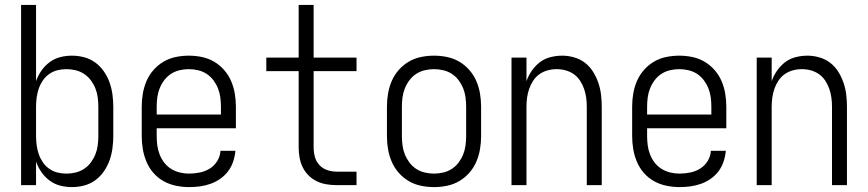

<svg xmlns="http://www.w3.org/2000/svg" viewBox="-20 -755 3540 783"><path d="M273 8Q249 8 225.5 2Q202 -4 182.5 -18.5Q163 -33 149 -53Q135 -73 127 -96V0H66V-735H127V-424Q135 -447 149 -467Q163 -487 182.5 -501.5Q202 -516 225.5 -522Q249 -528 273 -528Q299 -528 323.5 -521.5Q348 -515 368.5 -500Q389 -485 403.5 -464Q418 -443 426.5 -419.5Q435 -396 438.5 -370.5Q442 -345 442 -320V-200Q442 -175 438.5 -149.5Q435 -124 426.5 -100.5Q418 -77 403.5 -56Q389 -35 368.5 -20Q348 -5 323.5 1.5Q299 8 273 8ZM251 -47Q270 -47 288.5 -51.5Q307 -56 323 -66.5Q339 -77 350.5 -92.5Q362 -108 369 -125.5Q376 -143 378.5 -162Q381 -181 381 -200V-320Q381 -339 378.5 -358Q376 -377 369 -394.5Q362 -412 350.5 -427.5Q339 -443 323 -453.5Q307 -464 288.5 -468.5Q270 -473 251 -473Q232 -473 214 -468.5Q196 -464 180.5 -453Q165 -442 154.5 -426.5Q144 -411 138 -393.5Q132 -376 129.5 -357.5Q127 -339 127 -320V-200Q127 -181 129.5 -162.5Q132 -144 138 -126.5Q144 -109 154.5 -93.5Q165 -78 180.5 -67Q196 -56 214 -51.5Q232 -47 251 -47Z M751 8Q725 8 698 2.5Q671 -3 647.5 -16Q624 -29 606 -49.5Q588 -70 577.5 -95Q567 -120 562.5 -146.5Q558 -173 558 -200V-320Q558 -347 562.5 -373.5Q567 -400 577.5 -424.5Q588 -449 606 -469.5Q624 -490 647 -503.5Q670 -517 696.5 -522.5Q723 -528 750 -528Q777 -528 803.5 -522.5Q830 -517 853 -503.5Q876 -490 894 -469.5Q912 -449 922.5 -424.5Q933 -400 937.5 -373.5Q942 -347 942 -320V-232H619V-200Q619 -181 621.5 -162Q624 -143 631 -125Q638 -107 650 -91.5Q662 -76 678.5 -66Q695 -56 713.5 -51.5Q732 -47 751 -47Q773 -47 795 -51.5Q817 -56 835.5 -67.5Q854 -79 866 -98.5Q878 -118 879 -140H940Q938 -118 931 -96.5Q924 -75 910.5 -57Q897 -39 878.5 -26Q860 -13 839 -5.5Q818 2 796 5Q774 8 751 8ZM619 -288H881V-320Q881 -339 878.5 -358Q876 -377 869 -394.5Q862 -412 850.5 -427.5Q839 -443 823 -453.5Q807 -464 788 -468.5Q769 -473 750 -473Q731 -473 712 -468.5Q693 -464 677 -453.5Q661 -443 649.5 -427.5Q638 -412 631 -394.5Q624 -377 621.5 -358Q619 -339 619 -320Z M1353 0Q1332 0 1311 -3.5Q1290 -7 1271.5 -16Q1253 -25 1238 -40Q1223 -55 1214 -74Q1205 -93 1201.5 -113.5Q1198 -134 1198 -155V-465H1066V-520H1198V-735H1259V-520H1434V-465H1259V-155Q1259 -135 1264 -116Q1269 -97 1282 -82.5Q1295 -68 1314 -61.5Q1333 -55 1353 -55H1434V0Z M1750 8Q1723 8 1696.5 2.5Q1670 -3 1647 -16.5Q1624 -30 1606 -50.5Q1588 -71 1577.5 -95.5Q1567 -120 1562.5 -146.5Q1558 -173 1558 -200V-320Q1558 -347 1562.5 -373.5Q1567 -400 1577.5 -424.5Q1588 -449 1606 -469.5Q1624 -490 1647 -503.5Q1670 -517 1696.5 -522.5Q1723 -528 1750 -528Q1777 -528 1803.5 -522.5Q1830 -517 1853 -503.5Q1876 -490 1894 -469.5Q1912 -449 1922.5 -424.5Q1933 -400 1937.5 -373.5Q1942 -347 1942 -320V-200Q1942 -173 1937.5 -146.5Q1933 -120 1922.5 -95.5Q1912 -71 1894 -50.5Q1876 -30 1853 -16.5Q1830 -3 1803.5 2.5Q1777 8 1750 8ZM1750 -47Q1769 -47 1788 -51.5Q1807 -56 1823 -66.5Q1839 -77 1850.5 -92.5Q1862 -108 1869 -125.5Q1876 -143 1878.5 -162Q1881 -181 1881 -200V-320Q1881 -339 1878.5 -358Q1876 -377 1869 -394.5Q1862 -412 1850.5 -427.5Q1839 -443 1823 -453.5Q1807 -464 1788 -468.5Q1769 -473 1750 -473Q1731 -473 1712 -468.5Q1693 -464 1677 -453.5Q1661 -443 1649.5 -427.5Q1638 -412 1631 -394.5Q1624 -377 1621.5 -358Q1619 -339 1619 -320V-200Q1619 -181 1621.5 -162Q1624 -143 1631 -125.5Q1638 -108 1649.5 -92.5Q1661 -77 1677 -66.5Q1693 -56 1712 -51.5Q1731 -47 1750 -47Z M2066 0V-520H2127V-424Q2135 -447 2149 -467Q2163 -487 2182 -501.5Q2201 -516 2225 -522Q2249 -528 2273 -528Q2297 -528 2321.5 -521Q2346 -514 2365.5 -499Q2385 -484 2398.5 -462.5Q2412 -441 2420 -417.5Q2428 -394 2431 -369.5Q2434 -345 2434 -320V0H2373V-320Q2373 -339 2370.5 -357Q2368 -375 2362 -392.5Q2356 -410 2345.5 -426Q2335 -442 2320 -452.5Q2305 -463 2287 -468Q2269 -473 2250 -473Q2231 -473 2213 -468Q2195 -463 2180 -452.5Q2165 -442 2154.5 -426Q2144 -410 2138 -392.5Q2132 -375 2129.5 -357Q2127 -339 2127 -320V0Z M2751 8Q2725 8 2698 2.5Q2671 -3 2647.5 -16Q2624 -29 2606 -49.5Q2588 -70 2577.5 -95Q2567 -120 2562.5 -146.5Q2558 -173 2558 -200V-320Q2558 -347 2562.5 -373.5Q2567 -400 2577.5 -424.5Q2588 -449 2606 -469.5Q2624 -490 2647 -503.5Q2670 -517 2696.5 -522.5Q2723 -528 2750 -528Q2777 -528 2803.5 -522.5Q2830 -517 2853 -503.5Q2876 -490 2894 -469.5Q2912 -449 2922.5 -424.5Q2933 -400 2937.5 -373.5Q2942 -347 2942 -320V-232H2619V-200Q2619 -181 2621.5 -162Q2624 -143 2631 -125Q2638 -107 2650 -91.5Q2662 -76 2678.5 -66Q2695 -56 2713.5 -51.5Q2732 -47 2751 -47Q2773 -47 2795 -51.5Q2817 -56 2835.5 -67.5Q2854 -79 2866 -98.5Q2878 -118 2879 -140H2940Q2938 -118 2931 -96.5Q2924 -75 2910.5 -57Q2897 -39 2878.5 -26Q2860 -13 2839 -5.5Q2818 2 2796 5Q2774 8 2751 8ZM2619 -288H2881V-320Q2881 -339 2878.5 -358Q2876 -377 2869 -394.5Q2862 -412 2850.5 -427.5Q2839 -443 2823 -453.5Q2807 -464 2788 -468.5Q2769 -473 2750 -473Q2731 -473 2712 -468.5Q2693 -464 2677 -453.5Q2661 -443 2649.5 -427.5Q2638 -412 2631 -394.5Q2624 -377 2621.5 -358Q2619 -339 2619 -320Z M3066 0V-520H3127V-424Q3135 -447 3149 -467Q3163 -487 3182 -501.5Q3201 -516 3225 -522Q3249 -528 3273 -528Q3297 -528 3321.5 -521Q3346 -514 3365.5 -499Q3385 -484 3398.5 -462.5Q3412 -441 3420 -417.5Q3428 -394 3431 -369.5Q3434 -345 3434 -320V0H3373V-320Q3373 -339 3370.5 -357Q3368 -375 3362 -392.5Q3356 -410 3345.5 -426Q3335 -442 3320 -452.5Q3305 -463 3287 -468Q3269 -473 3250 -473Q3231 -473 3213 -468Q3195 -463 3180 -452.5Q3165 -442 3154.5 -426Q3144 -410 3138 -392.5Q3132 -375 3129.5 -357Q3127 -339 3127 -320V0Z"/></svg>

Font: Iosevka SS04 Light
Style: Regular
Weight: 300
Monospace: yes
Designer: Belleve Invis
Foundry: Belleve Invis
Version: Version 19.0.0; ttfautohint (v1.8.4)